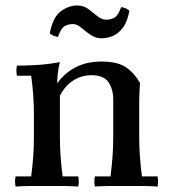

<svg xmlns="http://www.w3.org/2000/svg" viewBox="-20 -680 623 702"><path d="M37 2Q33 -17 37 -35H94Q99 -73 101.5 -108Q104 -143 104 -180V-260Q104 -332 94 -403H42Q38 -422 42 -440Q77 -440 117 -442.5Q157 -445 199 -453Q194 -435 191.5 -412.5Q189 -390 189 -375L199 -330V-180Q199 -143 201.5 -108Q204 -73 209 -35H266Q270 -17 266 2Q235 0 208 0Q181 0 152 0Q123 0 95.5 0Q68 0 37 2ZM327 2Q323 -17 327 -35H384Q389 -73 391.5 -108Q394 -143 394 -180V-316Q394 -353 377 -379Q360 -405 314 -405Q279 -405 249 -386.5Q219 -368 199 -330L189 -375Q216 -413 256.5 -434Q297 -455 352 -455Q411 -455 442 -433Q473 -411 492 -376Q491 -361 490 -346Q489 -331 489 -316V-180Q489 -143 491.5 -108Q494 -73 499 -35H556Q560 -17 556 2Q525 0 498 0Q471 0 442 0Q413 0 385.5 0Q358 0 327 2ZM423 -654Q442 -651 453 -641Q446 -601 429.5 -579Q413 -557 392.5 -548.5Q372 -540 352 -540Q333 -540 319 -548Q305 -556 293 -566Q281 -576 270 -584Q259 -592 246 -592Q230 -592 216.5 -584.5Q203 -577 192 -545Q173 -548 162 -558Q173 -617 202 -638.5Q231 -660 262 -660Q286 -660 303 -647Q320 -634 336 -621Q352 -608 369 -608Q385 -608 398.5 -615.5Q412 -623 423 -654Z"/></svg>

Font: Poltawski Nowy
Style: Regular
Weight: 400
Designer: Adam Pótawski, Mateusz Machalski, Borys Kosmynka, Ania Wieluska
Foundry: Capitalics.wtf
Version: Version 1.001;gftools[0.9.25]